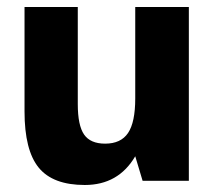

<svg xmlns="http://www.w3.org/2000/svg" viewBox="-20 -516 610 548"><path d="M366 -70Q318 12 222 12Q131 12 90.5 -37.5Q50 -87 50 -198V-496H202V-219Q202 -158 220 -132Q238 -106 280 -106Q325 -106 345.5 -136.5Q366 -167 366 -235V-496H519V0H387Z"/></svg>

Font: Atkinson Hyperlegible Pro
Style: Bold
Weight: 700
Designer: Elliott Scott, Megan Eiswerth, Linus Boman, Theodore Petrosky, Jacob Perez
Foundry: Braille Institute
Version: Version 1.5.1